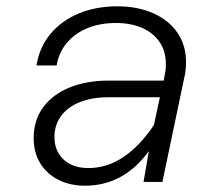

<svg xmlns="http://www.w3.org/2000/svg" viewBox="-20 -578 690 610"><path d="M453 -98Q373 12 250 12Q203 12 166 -6.5Q129 -25 108 -59Q87 -93 87 -139Q87 -196 117 -237Q147 -278 201 -300Q255 -322 327 -322H500L503 -338Q507 -355 507 -374Q507 -415 487 -444.5Q467 -474 431 -489.5Q395 -505 349 -505Q299 -505 259 -489Q219 -473 193 -442.5Q167 -412 160 -370H96Q105 -428 140.5 -470.5Q176 -513 231 -535.5Q286 -558 353 -558Q416 -558 465.5 -536.5Q515 -515 543 -475Q571 -435 571 -381Q571 -354 566 -334L496 0H436ZM260 -44Q321 -44 373.5 -80Q426 -116 469 -181L488 -269H324Q272 -269 233.5 -253.5Q195 -238 174 -209.5Q153 -181 153 -143Q153 -112 167 -89.5Q181 -67 205 -55.5Q229 -44 260 -44Z"/></svg>

Font: Azeret Mono Light
Style: Italic
Weight: 300
Italic angle: -12°
Designer: Martin Vácha
Foundry: Displaay
Version: Version 1.000; Glyphs 3.0.3, build 3074